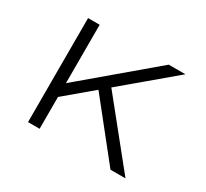

<svg xmlns="http://www.w3.org/2000/svg" viewBox="-141 -909 1198 1119"><g transform="rotate(30 458.0 -350.0)"><path d="M210 -193V-286L700 -700H812ZM157 0V-700H235V0ZM712 0 405 -385 456 -443 813 0Z"/></g></svg>

Font: Lexend Mega Light
Style: Regular
Weight: 300
Version: Version 1.007